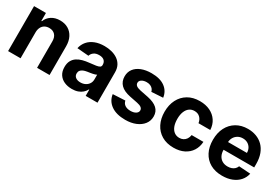

<svg xmlns="http://www.w3.org/2000/svg" viewBox="29 -1280 2890 2017"><g transform="rotate(30 1474.5 -271.5)"><path d="M211.6 -315.3V0H60.4V-545.5H204.5V-449.2H210.9Q229 -496.8 271.7 -524.7Q314.3 -552.6 375 -552.6Q431.8 -552.6 474.1 -527.7Q516.3 -502.8 539.8 -456.9Q563.2 -410.9 563.2 -347.3V0H411.9V-320.3Q412.3 -370.4 386.4 -398.6Q360.4 -426.8 315 -426.8Q284.4 -426.8 261.2 -413.7Q237.9 -400.6 225 -375.5Q212 -350.5 211.6 -315.3Z M837.7 10.3Q785.5 10.3 744.7 -8Q703.8 -26.3 680.2 -62.3Q656.6 -98.4 656.6 -152.3Q656.6 -197.8 673.3 -228.7Q690 -259.6 718.8 -278.4Q747.5 -297.2 784.3 -306.8Q821 -316.4 861.5 -320.3Q909.1 -325.3 938.2 -329.7Q967.3 -334.2 980.5 -343Q993.6 -351.9 993.6 -369.3V-371.4Q993.6 -405.2 972.5 -423.7Q951.3 -442.1 912.6 -442.1Q871.8 -442.1 847.7 -424.2Q823.5 -406.2 815.7 -379.3L675.8 -390.6Q686.4 -440.3 717.7 -476.7Q748.9 -513.1 798.5 -532.8Q848 -552.6 913.4 -552.6Q958.8 -552.6 1000.5 -541.9Q1042.3 -531.2 1074.8 -508.9Q1107.2 -486.5 1126.1 -451.5Q1144.9 -416.5 1144.9 -367.9V0H1001.4V-75.6H997.2Q984 -50.1 962 -30.7Q940 -11.4 909.1 -0.5Q878.2 10.3 837.7 10.3ZM881 -94.1Q914.4 -94.1 940 -107.4Q965.6 -120.7 980.1 -143.5Q994.7 -166.2 994.7 -195V-252.8Q987.6 -248.2 975.3 -244.5Q963.1 -240.8 947.8 -237.7Q932.5 -234.7 917.3 -232.4Q902 -230.1 889.6 -228.3Q862.9 -224.4 843 -215.9Q823.2 -207.4 812.1 -193Q801.1 -178.6 801.1 -157.3Q801.1 -126.4 823.7 -110.3Q846.2 -94.1 881 -94.1Z M1716.3 -389.9 1577.8 -381.4Q1574.2 -399.1 1562.5 -413.5Q1550.8 -427.9 1531.8 -436.6Q1512.8 -445.3 1486.5 -445.3Q1451.3 -445.3 1427.2 -430.6Q1403.1 -415.8 1403.1 -391.3Q1403.1 -371.8 1418.7 -358.3Q1434.3 -344.8 1472.3 -336.6L1571 -316.8Q1650.6 -300.4 1689.6 -264.2Q1728.7 -228 1728.7 -169Q1728.7 -115.4 1697.3 -74.9Q1665.8 -34.4 1611.3 -11.9Q1556.8 10.7 1485.8 10.7Q1377.5 10.7 1313.4 -34.6Q1249.3 -79.9 1238.3 -158L1387.1 -165.8Q1393.8 -132.8 1419.7 -115.6Q1445.7 -98.4 1486.2 -98.4Q1525.9 -98.4 1550.2 -113.8Q1574.6 -129.3 1574.9 -153.8Q1574.6 -174.4 1557.5 -187.7Q1540.5 -201 1505 -208.1L1410.5 -226.9Q1330.6 -242.9 1291.7 -282.3Q1252.8 -321.7 1252.8 -382.8Q1252.8 -435.4 1281.4 -473.4Q1310 -511.4 1362 -532Q1414.1 -552.6 1484 -552.6Q1587.4 -552.6 1646.8 -508.9Q1706.3 -465.2 1716.3 -389.9Z M2070.7 10.7Q1986.9 10.7 1926.7 -25Q1866.5 -60.7 1834.3 -124.3Q1802.2 -187.9 1802.2 -270.6Q1802.2 -354.4 1834.7 -417.8Q1867.2 -481.2 1927.2 -516.9Q1987.2 -552.6 2070 -552.6Q2141.3 -552.6 2195 -526.6Q2248.6 -500.7 2279.8 -453.8Q2311.1 -407 2314.3 -343.8H2171.5Q2165.5 -384.6 2139.7 -409.6Q2114 -434.7 2072.4 -434.7Q2037.3 -434.7 2011.2 -415.7Q1985.1 -396.7 1970.5 -360.4Q1956 -324.2 1956 -272.7Q1956 -220.5 1970.3 -183.9Q1984.7 -147.4 2011 -128.2Q2037.3 -109 2072.4 -109Q2098.4 -109 2119.1 -119.7Q2139.9 -130.3 2153.6 -150.7Q2167.3 -171.2 2171.5 -199.9H2314.3Q2310.7 -137.4 2280.4 -90Q2250 -42.6 2196.7 -16Q2143.5 10.7 2070.7 10.7Z M2660.2 10.7Q2576 10.7 2515.4 -23.6Q2454.9 -57.9 2422.2 -120.9Q2389.6 -183.9 2389.6 -270.2Q2389.6 -354.4 2422.2 -418Q2454.9 -481.5 2514.4 -517Q2573.9 -552.6 2654.1 -552.6Q2708.1 -552.6 2754.8 -535.3Q2801.5 -518.1 2836.5 -483.7Q2871.4 -449.2 2891 -397.2Q2910.5 -345.2 2910.5 -275.6V-234H2449.9V-327.8H2768.1Q2768.1 -360.4 2753.9 -385.7Q2739.7 -410.9 2714.7 -425.2Q2689.6 -439.6 2656.6 -439.6Q2622.2 -439.6 2595.7 -423.8Q2569.2 -408 2554.3 -381.6Q2539.4 -355.1 2539.1 -322.8V-233.7Q2539.1 -193.2 2554.2 -163.7Q2569.2 -134.2 2596.9 -118.3Q2624.6 -102.3 2662.6 -102.3Q2687.9 -102.3 2708.8 -109.4Q2729.8 -116.5 2744.7 -130.7Q2759.6 -144.9 2767.4 -165.5L2907.3 -156.2Q2896.7 -105.8 2863.8 -68.4Q2831 -30.9 2779.3 -10.1Q2727.6 10.7 2660.2 10.7Z"/></g></svg>

Font: InterMG
Style: Bold
Weight: 700
Designer: Rasmus Andersson
Foundry: rsms
Version: Version 3.019;December 26, 2023;FontCreator 15.0.0.2955 64-b